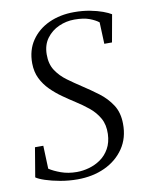

<svg xmlns="http://www.w3.org/2000/svg" viewBox="-85 -813 681 885"><g transform="rotate(-10 255.0 -370.0)"><path d="M206 11Q165.5 11 126.2 4Q87 -3 57 -13Q27 -23 15 -32L38 -169H77L81 -61Q102 -47 135.2 -35Q168.5 -23 209 -23Q237 -23 266.5 -31.2Q296 -39.5 321 -57Q346 -74.5 362 -103Q378 -131.5 379.5 -171Q381 -214.5 363.5 -245.2Q346 -276 317.8 -299Q289.5 -322 258 -342Q230.5 -359.5 201.8 -379.8Q173 -400 148.2 -424.8Q123.5 -449.5 108.2 -480.5Q93 -511.5 92.5 -551.5Q92 -613.5 122.5 -658.2Q153 -703 205.2 -727Q257.5 -751 323 -751Q363.5 -751 397.2 -744.5Q431 -738 456 -728.8Q481 -719.5 494.5 -711L471.5 -583H435.5L431.5 -684Q416 -696.5 388.8 -706.8Q361.5 -717 318.5 -717Q280.5 -717 245.8 -701.5Q211 -686 188.5 -655.8Q166 -625.5 165.5 -581Q165 -536 185.2 -505.2Q205.5 -474.5 236.8 -451.8Q268 -429 301 -407.5Q338 -383.5 373.5 -356.8Q409 -330 432.5 -294Q456 -258 456.5 -206Q457.5 -139 424.2 -90.2Q391 -41.5 334.2 -15.2Q277.5 11 206 11Z"/></g></svg>

Font: Merriweather 96pt Light
Style: Italic
Weight: 300
Italic angle: -7.8°
Version: Version 2.101